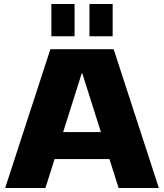

<svg xmlns="http://www.w3.org/2000/svg" viewBox="-20 -948 827 968"><path d="M234 -700H553L781 0H578L395 -578H392L209 0H6ZM217 -282H570V-146H217ZM356 -928V-765H239V-928ZM548 -928V-765H431V-928Z"/></svg>

Font: Pathway Extreme 28pt ExtraBold
Style: Regular
Weight: 800
Designer: Eduardo Rodriguez Tunni
Foundry: Eduardo Rodriguez Tunni
Version: Version 1.001;gftools[0.9.26]